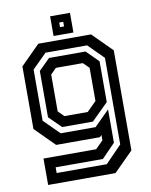

<svg xmlns="http://www.w3.org/2000/svg" viewBox="-94 -740 793 1009"><g transform="rotate(-10 302.5 -235.5)"><path d="M80 200V59H361L401.5 18.5V-10L391.5 0H158L55 -103V-437L158 -540H439.5L542.5 -437V97L439.5 200ZM135 146H402.5L490 56V-406L409 -487H187L110 -410.5V-137.5L192 -56H378.5L459 -136.5V41.5L387 115.5H135ZM205.5 -87 141 -150.5V-397.5L200.5 -456.5H395.5L459 -393V-175.5L369.5 -87ZM227 -141.5H351.5L401.5 -191.5V-368.5L370.5 -399H227L196.5 -368.5V-172ZM244 -566V-671H350V-566ZM285.5 -606H307V-630.5H285.5Z"/></g></svg>

Font: Tourney SemiBold
Style: Regular
Weight: 600
Version: Version 1.015